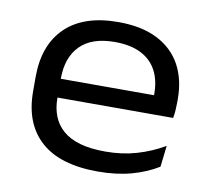

<svg xmlns="http://www.w3.org/2000/svg" viewBox="-63 -568 710 650"><g transform="rotate(10 292.0 -243.0)"><path d="M312.5 13Q182 13 116 -46.5Q50 -106 50 -216.5V-266Q50 -376 112.8 -436.8Q175.5 -497.5 294 -497.5Q374.5 -497.5 428.5 -470Q482.5 -442.5 509.8 -392.8Q537 -343 537 -275.5V-265Q537 -251.5 536 -237.2Q535 -223 532.5 -210H453.5Q454.5 -228 455 -245.8Q455.5 -263.5 455.5 -279Q455.5 -326 437.5 -359.5Q419.5 -393 383.5 -411Q347.5 -429 294 -429Q215 -429 175 -388.5Q135 -348 135 -275.5V-248.5V-238.5V-207.5Q135 -174 145.8 -146.5Q156.5 -119 179.2 -99Q202 -79 238.2 -68.5Q274.5 -58 326 -58Q383.5 -58 433.2 -72.5Q483 -87 527.5 -113L519 -40Q479.5 -15.5 428 -1.2Q376.5 13 312.5 13ZM92 -210V-274.5H515.5V-210Z"/></g></svg>

Font: Anek Gujarati SemiExpanded
Style: Regular
Weight: 400
Width: 6
Designer: Mrunmayee Ghaisas (Gujarati), Yesha Goshar (Latin)
Foundry: Ek Type
Version: Version 1.003